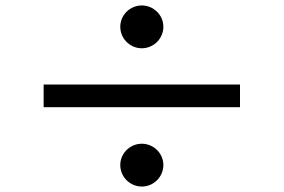

<svg xmlns="http://www.w3.org/2000/svg" viewBox="-20 -729 1040 704"><path d="M421 -631C421 -587 457 -552 500 -552C543 -552 579 -587 579 -631C579 -674 543 -709 500 -709C457 -709 421 -674 421 -631ZM140 -419V-336H860V-419ZM421 -124C421 -80 457 -45 500 -45C543 -45 579 -80 579 -124C579 -167 543 -202 500 -202C457 -202 421 -167 421 -124Z"/></svg>

Font: Noto Sans CJK JP Medium
Style: Regular
Weight: 500
Designer: Ryoko NISHIZUKA (kana & ideographs); Paul D. Hunt (Latin, Greek & Cyrillic); Wenlong ZHANG (bopomofo); Sandoll Communica
Foundry: Adobe Systems Incorporated
Version: Version 1.004;PS 1.004;hotconv 1.0.82;makeotf.lib2.5.63406